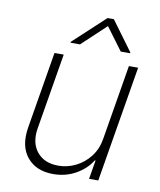

<svg xmlns="http://www.w3.org/2000/svg" viewBox="-84 -814 741 888"><g transform="rotate(10 286.0 -370.0)"><path d="M426.1 -193.5 484.7 -545.5H528.1L437.1 0H393.8L408.7 -88.4H404.8Q379.3 -46.5 331.7 -19.7Q284.1 7.1 225.9 7.1Q145.6 7.1 103 -44.6Q60.4 -96.2 75.3 -185.7L135.3 -545.5H178.6L119 -187.5Q108 -119.3 142.4 -77.2Q176.8 -35.2 242.5 -35.2Q285.2 -35.2 324.2 -54.5Q363.3 -73.9 390.8 -109.4Q418.3 -144.9 426.1 -193.5ZM244.5 -605.1 357.3 -710.9 435.9 -605.1H480.2L480.4 -608.7L378.5 -747.2H349L199.8 -608.7L200.1 -605.1Z"/></g></svg>

Font: Inter Extra Light  BETA
Style: Italic
Weight: 200
Italic angle: 9.39999°
Designer: Rasmus Andersson
Foundry: rsms
Version: Version 3.011;git-f93a4a705